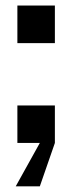

<svg xmlns="http://www.w3.org/2000/svg" viewBox="-20 -510 258 685"><path d="M42 -490.2H175.8V-356H42ZM42 -133.8H175.8V0L122.1 154.8H36.1L122.1 0H42Z"/></svg>

Font: Overused Grotesk SemiBold
Style: Regular
Weight: 600
Version: Version 0.002